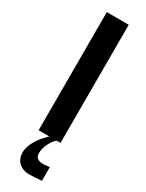

<svg xmlns="http://www.w3.org/2000/svg" viewBox="-246 -756 772 1016"><g transform="rotate(30 140.0 -247.5)"><path d="M222 139 184 143C151 142 135 132 135 102C135 67 157 22 183 0H207V-722H73V0H138L119 20C97 42 58 93 58 144C58 191 90 227 147 227C158 227 188 226 222 223Z"/></g></svg>

Font: Perun SemiBold
Style: Regular
Weight: 600
Foundry: Copyright (c) Stefan Peev, Context Ltd, 2016
Version: Version 1.089